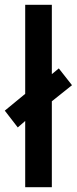

<svg xmlns="http://www.w3.org/2000/svg" viewBox="-43 -873 320 800"><path d="M62 -93V-369L31 -342L-23 -412L62 -482V-853H173V-564L202 -588L257 -518L173 -451V-93Z"/></svg>

Font: Noto Sans Kannada UI ExtraCondensed SemiBold
Style: Regular
Weight: 600
Width: 2
Designer: Jelle Bosma - Monotype Design Team
Foundry: Monotype Imaging Inc.
Version: Version 2.005; ttfautohint (v1.8.4.7-5d5b)